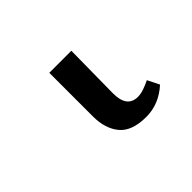

<svg xmlns="http://www.w3.org/2000/svg" viewBox="-55 5 277 277"><g transform="rotate(-45 84.0 144.0)"><path d="M114 216Q85 216 72.5 201Q60 186 60 161V72H105L104 158Q104 187 126 187Q132 187 139 184.5Q146 182 152 179L161 197Q140 216 114 216Z"/></g></svg>

Font: Noto Serif Condensed ExtraLight
Style: Regular
Weight: 200
Width: 3
Designer: Monotype Design Team
Foundry: Monotype Imaging Inc.
Version: Version 2.013; ttfautohint (v1.8.4.7-5d5b)